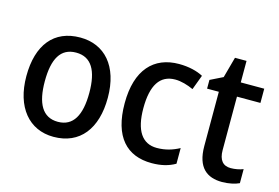

<svg xmlns="http://www.w3.org/2000/svg" viewBox="-88 -847 1518 1043"><g transform="rotate(15 670.5 -325.0)"><path d="M506 -271C506 -450 414 -549 278 -549C130 -549 48 -447 48 -271C48 -97 137 10 275 10C423 10 506 -97 506 -271ZM152 -270C152 -396 190 -464 277 -464C363 -464 402 -396 402 -271C402 -145 363 -75 277 -75C190 -75 152 -146 152 -270Z M827 10C881 10 923 -1 959 -22V-110C922 -90 882 -77 833 -77C750 -77 707 -142 707 -267C707 -396 749 -462 835 -462C868 -462 905 -451 938 -436L969 -519C936 -537 888 -549 833 -549C692 -549 602 -456 602 -267C602 -78 687 10 827 10Z M1249 -75C1206 -75 1182 -102 1182 -158V-459H1314V-539H1182V-660H1117L1085 -543L1014 -508V-459H1080V-154C1080 -32 1139 10 1223 10C1260 10 1296 2 1319 -9V-88C1299 -80 1273 -75 1249 -75Z"/></g></svg>

Font: Noto Sans Arabic UI SmCn Md
Style: Regular
Weight: 500
Width: 4
Designer: Monotype Design Team, Nadine Chahine and Nizar Qandah
Foundry: Monotype Imaging Inc.
Version: Version 2.010